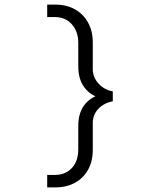

<svg xmlns="http://www.w3.org/2000/svg" viewBox="-20 -718 690 834"><path d="M220 96H185V42H217Q264 42 292 12Q320 -18 320 -70V-171Q320 -226 345.5 -260.5Q371 -295 413 -306L414 -293Q372 -304 346 -339Q320 -374 320 -430V-532Q320 -581 292 -612.5Q264 -644 217 -644H185V-698H220Q269 -698 305.5 -677.5Q342 -657 362.5 -620Q383 -583 383 -534V-417Q383 -383 407.5 -355.5Q432 -328 470 -321V-278Q432 -271 407.5 -245.5Q383 -220 383 -184V-68Q383 -17 362.5 19.5Q342 56 305.5 76Q269 96 220 96Z"/></svg>

Font: Azeret Mono ExtraLight
Style: Regular
Weight: 250
Designer: Martin Vácha
Foundry: Displaay
Version: Version 1.002